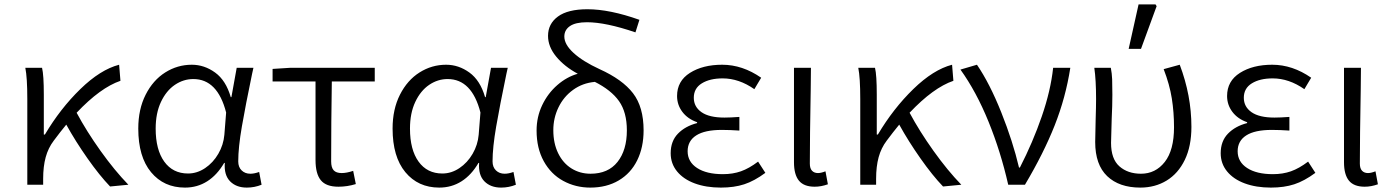

<svg xmlns="http://www.w3.org/2000/svg" viewBox="-20 -839 6321 872"><path d="M95 -531H171Q179 -498 179 -409V-228H184Q254 -346 345 -434.5Q436 -523 521 -545L527 -472Q436 -441 328 -327Q373 -243 436.5 -154Q500 -65 563 0L480 8Q432 -42 377.5 -119.5Q323 -197 281 -273Q253 -239 224 -200Q199 -167 187.5 -125Q176 -83 176 -27V0H104V-389Q104 -487 95 -531Z M608 -255Q608 -343 641.5 -409Q675 -475 730.5 -510Q786 -545 851 -545Q908 -545 957 -509.5Q1006 -474 1028 -398H1031L1055 -531H1131L1125 -504Q1095 -360 1078.5 -264.5Q1062 -169 1062 -106Q1062 -80 1077.5 -65Q1093 -50 1117 -50Q1135 -50 1157 -58L1168 0Q1136 13 1101 13Q1053 13 1025 -15.5Q997 -44 1001 -99H998Q966 -44 921 -15.5Q876 13 820 13Q724 13 666 -57Q608 -127 608 -255ZM999 -227 1007 -328Q968 -480 858 -480Q813 -480 774 -453.5Q735 -427 711 -376Q687 -325 687 -255Q687 -159 726 -105Q765 -51 834 -51Q875 -51 911.5 -75.5Q948 -100 971.5 -140.5Q995 -181 999 -227Z M1413 -112V-469H1218V-526L1297 -531H1682V-469H1487Q1484 -283 1484 -106Q1484 -78 1495.5 -65.5Q1507 -53 1532 -53Q1554 -53 1584 -63L1596 -3Q1557 9 1517 9Q1461 9 1437 -20.5Q1413 -50 1413 -112Z M1763 -255Q1763 -343 1796.5 -409Q1830 -475 1885.5 -510Q1941 -545 2006 -545Q2063 -545 2112 -509.5Q2161 -474 2183 -398H2186L2210 -531H2286L2280 -504Q2250 -360 2233.5 -264.5Q2217 -169 2217 -106Q2217 -80 2232.5 -65Q2248 -50 2272 -50Q2290 -50 2312 -58L2323 0Q2291 13 2256 13Q2208 13 2180 -15.5Q2152 -44 2156 -99H2153Q2121 -44 2076 -15.5Q2031 13 1975 13Q1879 13 1821 -57Q1763 -127 1763 -255ZM2154 -227 2162 -328Q2123 -480 2013 -480Q1968 -480 1929 -453.5Q1890 -427 1866 -376Q1842 -325 1842 -255Q1842 -159 1881 -105Q1920 -51 1989 -51Q2030 -51 2066.5 -75.5Q2103 -100 2126.5 -140.5Q2150 -181 2154 -227Z M2417 -246Q2417 -308 2442.5 -361.5Q2468 -415 2511 -452.5Q2554 -490 2604 -504Q2543 -537 2506 -582Q2469 -627 2469 -676Q2469 -731 2514 -764Q2559 -797 2648 -797Q2749 -797 2884 -749L2866 -692Q2731 -738 2646 -738Q2594 -738 2568.5 -720.5Q2543 -703 2543 -673Q2543 -637 2585 -598.5Q2627 -560 2703 -525Q2807 -478 2855 -415.5Q2903 -353 2903 -247Q2903 -170 2874 -111Q2845 -52 2790 -19.5Q2735 13 2661 13Q2594 13 2538 -17.5Q2482 -48 2449.5 -107Q2417 -166 2417 -246ZM2662 -50Q2742 -50 2784.5 -103.5Q2827 -157 2827 -247Q2827 -329 2791.5 -379.5Q2756 -430 2680 -468L2681 -467Q2626 -462 2583 -431Q2540 -400 2516.5 -351.5Q2493 -303 2493 -248Q2493 -188 2515 -143Q2537 -98 2575.5 -74Q2614 -50 2662 -50Z M3026 -143Q3026 -198 3059 -232Q3092 -266 3146 -280V-284Q3103 -299 3079 -331Q3055 -363 3055 -403Q3055 -471 3113.5 -508Q3172 -545 3260 -545Q3352 -545 3437 -486L3406 -434Q3336 -483 3262 -483Q3204 -483 3167.5 -460.5Q3131 -438 3131 -395Q3131 -354 3166 -329.5Q3201 -305 3270 -305Q3298 -305 3338 -308V-246Q3295 -249 3258 -249Q3181 -249 3142 -224Q3103 -199 3103 -152Q3103 -104 3146 -76Q3189 -48 3263 -48Q3308 -48 3345 -61Q3382 -74 3423 -105L3456 -54Q3406 -17 3360 -2Q3314 13 3254 13Q3187 13 3135.5 -6Q3084 -25 3055 -60.5Q3026 -96 3026 -143Z M3586 -102V-531H3663L3662 -432Q3658 -212 3658 -96Q3658 -74 3668 -63.5Q3678 -53 3695 -53Q3709 -53 3729 -61L3740 -2Q3709 9 3680 9Q3631 9 3608.5 -18.5Q3586 -46 3586 -102Z M3878 -531H3954Q3962 -498 3962 -409V-228H3967Q4037 -346 4128 -434.5Q4219 -523 4304 -545L4310 -472Q4219 -441 4111 -327Q4156 -243 4219.5 -154Q4283 -65 4346 0L4263 8Q4215 -42 4160.5 -119.5Q4106 -197 4064 -273Q4036 -239 4007 -200Q3982 -167 3970.5 -125Q3959 -83 3959 -27V0H3887V-389Q3887 -487 3878 -531Z M4342 -523 4417 -545Q4475 -460 4527.5 -328.5Q4580 -197 4608 -78H4612Q4671 -193 4711.5 -310.5Q4752 -428 4763 -531H4841Q4820 -396 4770 -269.5Q4720 -143 4635 0H4559Q4525 -150 4469.5 -286.5Q4414 -423 4342 -523Z M4954 -194Q4954 -226 4956 -292Q4958 -356 4958 -389Q4958 -476 4950 -531H5025Q5030 -505 5031 -479Q5032 -453 5032 -409Q5032 -359 5029 -300L5026 -190Q5026 -117 5064 -83.5Q5102 -50 5162 -50Q5228 -50 5270 -103.5Q5312 -157 5312 -261Q5312 -329 5302 -392Q5292 -455 5265 -525L5338 -545Q5391 -405 5391 -263Q5391 -175 5361 -113Q5331 -51 5278.5 -19Q5226 13 5159 13Q5063 13 5008.5 -39Q4954 -91 4954 -194ZM5151 -819H5228L5233 -811L5162 -617H5106Z M5524 -143Q5524 -198 5557 -232Q5590 -266 5644 -280V-284Q5601 -299 5577 -331Q5553 -363 5553 -403Q5553 -471 5611.5 -508Q5670 -545 5758 -545Q5850 -545 5935 -486L5904 -434Q5834 -483 5760 -483Q5702 -483 5665.5 -460.5Q5629 -438 5629 -395Q5629 -354 5664 -329.5Q5699 -305 5768 -305Q5796 -305 5836 -308V-246Q5793 -249 5756 -249Q5679 -249 5640 -224Q5601 -199 5601 -152Q5601 -104 5644 -76Q5687 -48 5761 -48Q5806 -48 5843 -61Q5880 -74 5921 -105L5954 -54Q5904 -17 5858 -2Q5812 13 5752 13Q5685 13 5633.5 -6Q5582 -25 5553 -60.5Q5524 -96 5524 -143Z M6084 -102V-531H6161L6160 -432Q6156 -212 6156 -96Q6156 -74 6166 -63.5Q6176 -53 6193 -53Q6207 -53 6227 -61L6238 -2Q6207 9 6178 9Q6129 9 6106.5 -18.5Q6084 -46 6084 -102Z"/></svg>

Font: Nebula Sans Book
Style: Regular
Weight: 400
Designer: Paul D. Hunt for Adobe (as Source Sans)
Foundry: Nebula Entertainment & Broadcasting LLC
Version: Version 1.010